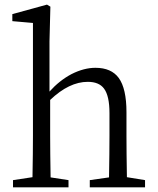

<svg xmlns="http://www.w3.org/2000/svg" viewBox="-20 -808 680 828"><path d="M36.1 0V-31.2L120.1 -43.9Q122.1 -151.4 122.1 -222.7V-709L33.2 -716.8V-747.1L182.6 -788.1L197.3 -779.3L193.4 -628.9V-413.1Q236.3 -460.9 288.1 -488.3Q341.8 -515.6 391.6 -515.6Q460 -515.6 492.2 -471.7Q525.4 -425.8 525.4 -324.2V-222.7Q525.4 -151.4 527.3 -43.9L605.5 -31.2V0H367.2V-31.2L450.2 -43Q452.1 -152.3 452.1 -222.7V-320.3Q452.1 -394.5 428.7 -425.8Q407.2 -455.1 358.4 -455.1Q278.3 -455.1 196.3 -377V-222.7Q196.3 -152.3 198.2 -43L275.4 -31.2V0Z"/></svg>

Font: Bpmf Zihi Box R
Style: R
Weight: 400
Foundry: But Ko
Version: Version 1.320